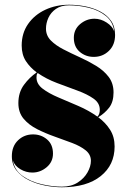

<svg xmlns="http://www.w3.org/2000/svg" viewBox="-20 -780 545 810"><path d="M463.5 -162Q463.5 -84 404.8 -37Q346 10 241 10Q208 10 171.2 3Q134.5 -4 102.5 -19.5Q70.5 -35 50.2 -60Q30 -85 30 -121Q30 -163 56 -188Q82 -213 119.5 -213Q153.5 -213 178.5 -191.8Q203.5 -170.5 203.5 -132Q203.5 -97 176.8 -74.5Q150 -52 116.5 -52Q90 -52 66.2 -66Q42.5 -80 34.5 -102.5Q41.5 -61.5 75.8 -37.5Q110 -13.5 155.2 -3Q200.5 7.5 241 7.5Q280.5 7.5 307.8 -10Q335 -27.5 349.2 -52.8Q363.5 -78 363.5 -101.5Q363.5 -128 341.5 -145.8Q319.5 -163.5 284.5 -176.8Q249.5 -190 210.5 -203.8Q171.5 -217.5 136.5 -235.2Q101.5 -253 79.5 -279.2Q57.5 -305.5 57.5 -345Q57.5 -390 81 -422Q104.5 -454 135 -474.5Q107 -495 89.2 -522.2Q71.5 -549.5 71.5 -588Q71.5 -640 98.5 -678.8Q125.5 -717.5 171 -738.8Q216.5 -760 271.5 -760Q304.5 -760 338.5 -753.5Q372.5 -747 401.5 -732.2Q430.5 -717.5 448 -693Q465.5 -668.5 465.5 -632.5Q465.5 -590.5 439.2 -565.2Q413 -540 375.5 -540Q341.5 -540 316.5 -561.2Q291.5 -582.5 291.5 -620.5Q291.5 -656 318.2 -678.5Q345 -701 378.5 -701Q405 -701 429.8 -685Q454.5 -669 462 -647.5Q456.5 -688.5 426.5 -712.8Q396.5 -737 354.5 -747.2Q312.5 -757.5 271.5 -757.5Q237.5 -757.5 216 -742.5Q194.5 -727.5 184.2 -705Q174 -682.5 174 -659Q174 -630 194.5 -609.2Q215 -588.5 247.5 -571.8Q280 -555 316.5 -538.5Q353 -522 385.5 -502.2Q418 -482.5 438.5 -455.5Q459 -428.5 459 -390Q459 -350 440.5 -326Q422 -302 394.5 -285.5Q425 -263 444.2 -233Q463.5 -203 463.5 -162ZM134 -453Q134 -425.5 160 -405.8Q186 -386 226.2 -369Q266.5 -352 310.5 -333Q354.5 -314 391 -288Q401 -297.5 401 -317Q401 -345.5 374.2 -364.2Q347.5 -383 306.2 -398Q265 -413 220 -430Q175 -447 139 -472Q135.5 -468 134.8 -463.8Q134 -459.5 134 -453Z"/></svg>

Font: Bodoni* 72pt Fatface
Style: Regular
Weight: 900
Version: Version 2.3